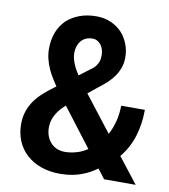

<svg xmlns="http://www.w3.org/2000/svg" viewBox="-82 -791 764 870"><g transform="rotate(10 300.0 -355.5)"><path d="M40 -181.2Q40 -139.2 54.7 -104Q69.3 -68.8 97.2 -43.5Q124.5 -18.1 163.8 -3.9Q203.1 10.3 252.4 10.3Q282.7 10.3 309.6 5.1Q336.4 0 360.8 -10.3Q376 -16.1 390.9 -24.7Q405.8 -33.2 420.4 -43.5L453.6 0H599.1L507.8 -116.7Q545.4 -162.1 563.2 -219Q581.1 -275.9 581.1 -341.8H472.2Q471.7 -302.7 462.9 -268.8Q454.1 -234.9 438.5 -206.5L311.5 -370.1L352.1 -403.3Q373 -418.5 391.6 -435.5Q410.2 -452.6 423.8 -471.7Q437 -490.7 444.8 -512.5Q452.6 -534.2 452.6 -559.6Q452.6 -592.3 441.2 -621.6Q429.7 -650.9 409.2 -673.3Q387.7 -695.3 358.2 -708.3Q328.6 -721.2 292.5 -721.2Q249.5 -721.2 215.1 -708.5Q180.7 -695.8 155.8 -672.9Q131.3 -648.9 118.2 -615.2Q105 -581.5 105 -539.6Q105 -515.6 110.6 -492.9Q116.2 -470.2 126.5 -447.3Q134.3 -430.2 144.8 -412.6Q155.3 -395 168 -376.5L157.2 -368.7Q131.8 -350.1 111.1 -331.3Q90.3 -312.5 75.2 -291.5Q58.1 -267.6 49.1 -240.7Q40 -213.9 40 -181.2ZM256.8 -91.3Q236.3 -91.3 219.2 -98.6Q202.1 -106 190.9 -119.1Q179.2 -131.8 172.9 -149.4Q166.5 -167 166.5 -187.5Q166.5 -197.8 168.5 -209.7Q170.4 -221.7 176.3 -235.4Q181.6 -248.5 193.1 -264.6Q204.6 -280.8 220.2 -293.9L225.6 -298.3L359.9 -122.6Q350.1 -116.2 340.1 -111.1Q330.1 -106 319.3 -102.1Q304.7 -97.2 288.8 -94.2Q272.9 -91.3 256.8 -91.3ZM221.2 -540Q221.2 -556.2 225.6 -570.3Q230 -584.5 238.8 -595.2Q247.6 -606.4 261 -612.5Q274.4 -618.7 292.5 -618.7Q304.7 -618.7 314.5 -613Q324.2 -607.4 331.1 -598.6Q337.9 -589.4 341.6 -577.4Q345.2 -565.4 345.2 -553.2Q345.2 -547.4 344.7 -539.1Q344.2 -530.8 340.8 -521Q336.9 -510.7 328.9 -500Q320.8 -489.3 305.7 -479.5L257.8 -443.4Q250 -455.1 243.7 -466.6Q237.3 -478 232.9 -489.3Q227.5 -502 224.4 -514.6Q221.2 -527.3 221.2 -540Z"/></g></svg>

Font: Roboto Mono SemiBold
Style: Regular
Weight: 600
Monospace: yes
Designer: Google
Version: Version 3.000